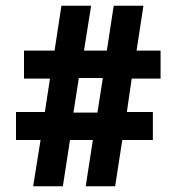

<svg xmlns="http://www.w3.org/2000/svg" viewBox="-20 -652 618 672"><path d="M36 -162H122L96 0H200L225 -162H305L280 0H383L408 -162H515V-260H424L441 -377H542V-475H458L482 -632H378L354 -475H274L299 -632H195L171 -475H64V-377H155L137 -260H36ZM340 -379 321 -258H237L256 -379Z"/></svg>

Font: Noto Sans Oriya Cond Bold
Style: Bold
Weight: 700
Width: 3
Designer: Amélie Bonet and Sol Matas
Foundry: Google LLC
Version: Version 2.006